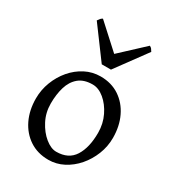

<svg xmlns="http://www.w3.org/2000/svg" viewBox="-177 -824 858 943"><g transform="rotate(30 251.5 -352.5)"><path d="M242.2 14.6Q180.7 14.6 135 -15.6Q89.4 -45.9 64.2 -98.1Q39.1 -150.4 39.1 -216.8Q39.1 -265.1 56.4 -310.3Q73.7 -355.5 104.2 -391.4Q134.8 -427.2 175 -448Q215.3 -468.8 261.2 -468.8Q322.8 -468.8 368.2 -438.5Q413.6 -408.2 438.7 -356Q463.9 -303.7 463.9 -236.8Q463.9 -188 446 -143.1Q428.2 -98.1 397.5 -62.5Q366.7 -26.9 326.7 -6.1Q286.6 14.6 242.2 14.6ZM255.9 -39.1Q325.2 -39.1 356.7 -88.9Q388.2 -138.7 388.2 -222.2Q388.2 -273.9 366.9 -317.6Q345.7 -361.3 313.2 -388.2Q280.8 -415 247.1 -415Q197.8 -415 168.7 -390.6Q139.6 -366.2 127.2 -324.7Q114.7 -283.2 114.7 -231Q114.7 -179.7 137.5 -136Q160.2 -92.3 193.1 -65.7Q226.1 -39.1 255.9 -39.1ZM235.4 -522.9 106.4 -697.3Q113.3 -707 116.9 -711.4Q120.6 -715.8 128.4 -720.2L262.7 -597.7L394.5 -720.2Q402.8 -715.8 406.2 -711.4Q409.7 -707 415.5 -697.3L287.6 -522.9Z"/></g></svg>

Font: David Libre
Style: Regular
Weight: 400
Designer: Ismar David, J. Victor Gaultney, Annie Olsen and Meir Sadan
Foundry: Monotype Imaging Inc. & SIL International
Version: Version 1.100; ttfautohint (v1.8.4.7-5d5b)